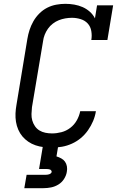

<svg xmlns="http://www.w3.org/2000/svg" viewBox="-20 -763 640 1003"><path d="M252 8Q229 8 207.5 5.5Q186 3 165.5 -4Q145 -11 127.5 -23Q110 -35 97 -50.5Q84 -66 75.5 -85.5Q67 -105 63.5 -126.5Q60 -148 61 -170.5Q62 -193 66 -215L123 -560Q127 -584 134.5 -607Q142 -630 154.5 -652Q167 -674 185.5 -692.5Q204 -711 226.5 -722.5Q249 -734 273.5 -738.5Q298 -743 321 -743Q345 -743 368 -739Q391 -735 411.5 -726Q432 -717 449 -702Q466 -687 476 -667L487 -735H571L541 -554H457Q461 -577 457 -600.5Q453 -624 438.5 -640Q424 -656 401.5 -663Q379 -670 356 -670Q339 -670 321.5 -667Q304 -664 287.5 -657.5Q271 -651 256 -639.5Q241 -628 230.5 -613Q220 -598 213.5 -581.5Q207 -565 205 -548L147 -203Q145 -185 144.5 -167.5Q144 -150 148.5 -134Q153 -118 162.5 -104Q172 -90 186 -81.5Q200 -73 217 -69.5Q234 -66 252 -66Q276 -66 301 -72.5Q326 -79 347 -95Q368 -111 381 -134Q394 -157 399 -182H481Q477 -156 466.5 -131Q456 -106 440 -83Q424 -60 402.5 -42Q381 -24 355.5 -12.5Q330 -1 304 3.5Q278 8 252 8ZM107 220 119 150H219Q223 150 227.5 149.5Q232 149 236.5 147.5Q241 146 245 143Q249 140 250 135Q250 135 250 135Q250 135 250 135Q250 131 247.5 127.5Q245 124 241 122.5Q237 121 232.5 120.5Q228 120 224 120H184L204 0H284L275 54Q288 58 300 64.5Q312 71 319.5 81.5Q327 92 329.5 106Q332 120 329 135Q326 154 314.5 172Q303 190 285 201Q267 212 247 216Q227 220 207 220Z"/></svg>

Font: Iosevka Slab Extended Oblique
Style: Regular
Weight: 400
Width: 7
Italic angle: -9°
Monospace: yes
Designer: Belleve Invis
Foundry: Belleve Invis
Version: Version 11.1.0; ttfautohint (v1.8.3)